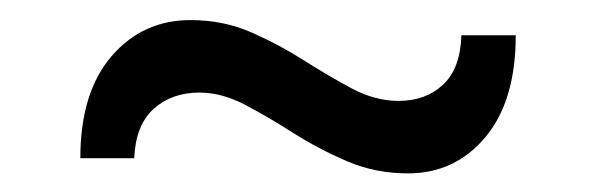

<svg xmlns="http://www.w3.org/2000/svg" viewBox="-20 -398 608 196"><path d="M396.5 -221Q363 -221 334 -233.5Q305 -246 279.5 -262.2Q254 -278.5 230.2 -291Q206.5 -303.5 183.5 -303.5Q155.5 -303.5 137 -287Q118.5 -270.5 117 -236.5H62Q62 -303.5 93.8 -340.5Q125.5 -377.5 174.5 -377.5Q208 -377.5 236.5 -365Q265 -352.5 290.5 -336.2Q316 -320 339.5 -307.5Q363 -295 387 -295Q414.5 -295 432.2 -311.5Q450 -328 451 -362H506.5Q506.5 -295 475.5 -258Q444.5 -221 396.5 -221Z"/></svg>

Font: Commissioner
Style: Regular
Weight: 400
Designer: Kostas Bartsokas
Foundry: Kostas Bartsokas
Version: Version 1.000; ttfautohint (v1.8.3)